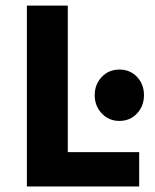

<svg xmlns="http://www.w3.org/2000/svg" viewBox="-20 -672 558 692"><path d="M76.9 0V-651.8H224.3V-123.6H481.6V0ZM410.1 -236.2Q372.4 -236.2 346.9 -263.1Q321.4 -290 321.4 -328.6Q321.4 -368.4 346.9 -394.8Q372.4 -421.3 410.1 -421.3Q448.9 -421.3 473.9 -394.8Q498.9 -368.4 498.9 -328.6Q498.9 -290 473.9 -263.1Q448.9 -236.2 410.1 -236.2Z"/></svg>

Font: Source Sans Variable
Style: Regular
Weight: 200
Designer: Paul D. Hunt
Foundry: Adobe Systems Incorporated
Version: Version 3.006;hotconv 1.0.111;makeotfexe 2.5.65597